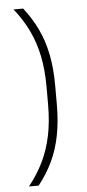

<svg xmlns="http://www.w3.org/2000/svg" viewBox="-56 -707 387 858"><g transform="rotate(-5 138.0 -278.0)"><path d="M155.5 -239V-317Q155.5 -394 142.8 -456Q130 -518 104.2 -571.8Q78.5 -625.5 38.5 -675H82Q119.5 -627 144.5 -574.5Q169.5 -522 182 -459.5Q194.5 -397 194.5 -319V-237Q194.5 -159.5 182.2 -96.8Q170 -34 145 18.5Q120 71 82 119H38.5Q78.5 69 104.2 15.5Q130 -38 142.8 -100.5Q155.5 -163 155.5 -239Z"/></g></svg>

Font: Anek Devanagari Medium ExtraLight
Style: Regular
Weight: 250
Version: Version 1.003